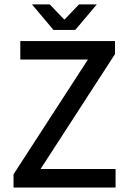

<svg xmlns="http://www.w3.org/2000/svg" viewBox="-20 -839 576 859"><path d="M40.5 0V-59.1L373.5 -572.8H70.8V-655.3H494.6V-597.2L161.6 -83H497.1V0ZM219.2 -705.1 123 -819.3H202.6L266.1 -752.9H270L333.5 -819.3H413.1L316.9 -705.1Z"/></svg>

Font: Varta Light SemiBold
Style: Regular
Weight: 600
Version: Version 1.004